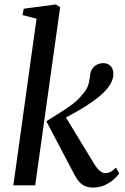

<svg xmlns="http://www.w3.org/2000/svg" viewBox="-20 -832 563 862"><path d="M40 0 144 -748 81 -764.5 86.5 -793 231 -812 250 -800 138 0ZM397.5 10Q378.5 10 363.2 4Q348 -2 336 -15.5Q324 -29 312.5 -51L188 -287.5Q221 -309 251 -327.2Q281 -345.5 307.5 -366Q334 -386.5 356 -415Q372.5 -435 377.8 -456Q383 -477 384.5 -493.5Q386.5 -513 395.5 -525Q404.5 -537 417.5 -542.8Q430.5 -548.5 443.5 -548.5Q464.5 -548.5 476.8 -535.2Q489 -522 489 -502.5Q489.5 -485 482 -467.5Q474.5 -450 461 -434Q444 -413 416.8 -391.8Q389.5 -370.5 358.2 -351.2Q327 -332 298.5 -316.5Q270 -301 250 -290.5L265.5 -322L402 -97.5Q415 -76 428 -65.2Q441 -54.5 452.5 -54.5Q463.5 -54.5 475 -59.8Q486.5 -65 500.5 -79.5L515 -54Q506.5 -40.5 489.8 -25.8Q473 -11 449.8 -0.5Q426.5 10 397.5 10Z"/></svg>

Font: Merriweather 60pt
Style: Italic
Weight: 400
Italic angle: -7.8°
Version: Version 2.101